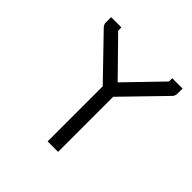

<svg xmlns="http://www.w3.org/2000/svg" viewBox="-150 -719 791 791"><g transform="rotate(45 246.0 -323.5)"><path d="M298 -371V-50H237V-371L69 -545Q60 -554 60 -566V-597H120V-578L269 -426L416 -578V-597H476V-568Q476 -554 468 -546Z"/></g></svg>

Font: IBM 3270 Semi-Condensed
Style: Condensed
Weight: 400
Monospace: yes
Version: Version 2.3.1